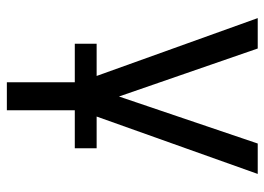

<svg xmlns="http://www.w3.org/2000/svg" viewBox="-128 -457 790 574"><g transform="rotate(90 267.0 -170.0)"><path d="M34.1 -545.5H125L268.5 -130.7L409.1 -545.5H500L309.7 -11.4V204.5H225.9V-11.4ZM110.8 1.4V-63.9H423.3V1.4Z"/></g></svg>

Font: Inter Alia
Style: Regular
Weight: 400
Designer: Rasmus Andersson (Latin, Greek, Cyrillic etc.) and Evan from Shavian.info (Shavian, old style figures)
Foundry: Shavian.info
Version: Version 0.001;git-37ab20767